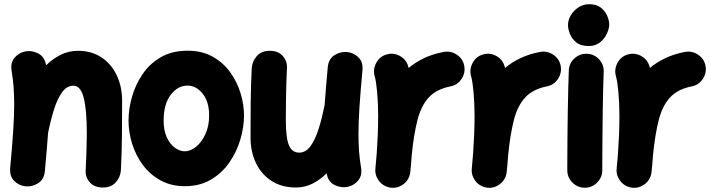

<svg xmlns="http://www.w3.org/2000/svg" viewBox="-20 -815 3400 919"><path d="M28.8 -11.7Q38.6 -116.2 43.2 -188.7Q47.9 -261.2 47.9 -315.9Q47.9 -361.8 44.9 -399.7Q42 -437.5 35.6 -476.1Q29.3 -514.2 48.8 -537.6Q68.4 -561 96.7 -567.9Q129.4 -575.7 161.6 -559.8Q193.8 -543.9 200.7 -502.4Q232.4 -533.7 270.5 -552.7Q308.6 -571.8 353 -571.8Q418.5 -571.8 465.8 -540.3Q513.2 -508.8 538.8 -454.6Q564.5 -400.4 564.5 -332.5Q564.5 -252.9 563.7 -167.5Q563 -82 558.6 0.5Q556.6 31.7 534.7 57.1Q512.7 82.5 472.7 82.5Q431.6 82.5 409.9 57.9Q388.2 33.2 390.1 1Q392.6 -49.3 394 -93.3Q395.5 -137.2 395.5 -174.8Q395.5 -290 380.6 -347.4Q365.7 -404.8 331.5 -404.8Q299.8 -404.8 277.1 -373.3Q254.4 -341.8 238.3 -290.3Q222.2 -238.8 210 -178.2V-177.2Q207 -138.2 203.4 -93.3Q199.7 -48.3 194.8 3.9Q191.4 43.9 162.4 62Q133.3 80.1 101.6 76.7Q71.3 73.7 48.3 51.3Q25.4 28.8 28.8 -11.7Z M877.9 -572.3Q947.3 -572.3 998 -543.7Q1048.8 -515.1 1082 -469Q1115.2 -422.9 1131.6 -368.4Q1147.9 -314 1147.9 -262.7Q1147.9 -206.5 1130.4 -147.2Q1112.8 -87.9 1077.6 -37.1Q1042.5 13.7 989.3 44.9Q936 76.2 864.7 76.2Q798.8 76.2 748.3 48.3Q697.8 20.5 663.8 -25.4Q629.9 -71.3 612.5 -126.7Q595.2 -182.1 595.2 -237.3Q595.2 -293 611.8 -351.6Q628.4 -410.2 662.6 -460.4Q696.8 -510.7 750.5 -541.5Q804.2 -572.3 877.9 -572.3ZM877.9 -405.3Q830.6 -405.3 796.9 -360.8Q763.2 -316.4 763.2 -237.3Q763.2 -189.9 778.6 -157.2Q793.9 -124.5 817.4 -107.7Q840.8 -90.8 864.7 -90.8Q891.6 -90.8 918.5 -112.5Q945.3 -134.3 963.1 -172.9Q981 -211.4 981 -262.7Q981 -328.1 950 -366.7Q918.9 -405.3 877.9 -405.3Z M1714.8 -477.5Q1705.1 -373 1700.4 -300.5Q1695.8 -228 1695.8 -173.3Q1695.8 -127.4 1698.7 -89.6Q1701.7 -51.8 1708 -13.2Q1714.4 24.9 1694.8 48.3Q1675.3 71.8 1647 78.6Q1614.3 86.4 1582 70.8Q1549.8 55.2 1543.5 14.6Q1512.2 45.4 1475.6 64Q1439 82.5 1397 82.5Q1328.6 82.5 1279.8 51Q1231 19.5 1205.1 -34.7Q1179.2 -88.9 1179.2 -156.7Q1179.2 -236.3 1179.9 -321.8Q1180.7 -407.2 1185.1 -489.7Q1187 -521 1209 -546.4Q1231 -571.8 1271 -571.8Q1312 -571.8 1333.5 -547.1Q1355 -522.5 1353.5 -490.2Q1352.1 -457 1350.8 -423.1Q1349.6 -389.2 1348.9 -345.9Q1348.1 -302.7 1348.1 -240.7Q1348.1 -154.8 1363 -119.6Q1377.9 -84.5 1412.1 -84.5Q1443.8 -84.5 1466.6 -116Q1489.3 -147.5 1505.4 -199Q1521.5 -250.5 1533.7 -311V-312Q1536.6 -351.1 1540.3 -396Q1543.9 -440.9 1548.8 -493.2Q1552.7 -533.2 1581.5 -551.3Q1610.4 -569.3 1642.1 -565.9Q1672.4 -563 1695.6 -540.5Q1718.8 -518.1 1714.8 -477.5Z M1852.1 83.5Q1842.3 82.5 1833 79.1Q1833 79.1 1832.5 79.1Q1832 78.6 1831.1 78.6Q1798.3 65.9 1784.2 34.2Q1784.2 34.2 1783.7 34.2Q1783.7 33.7 1783.2 32.7Q1774.4 13.2 1776.9 -8.3Q1777.3 -11.2 1777.3 -14.6Q1778.8 -30.8 1780.3 -47.6Q1781.7 -64.5 1783.2 -81.1Q1786.1 -122.6 1788.1 -168.7Q1790 -214.8 1790 -259.8Q1790 -320.8 1785.2 -373.8Q1780.3 -426.8 1773.4 -450.2Q1764.2 -482.9 1780.8 -513.9Q1797.4 -544.9 1830.1 -554.2Q1862.8 -564 1893.6 -547.4Q1924.3 -530.8 1933.6 -498Q1935.1 -493.7 1936 -489.7Q1967.8 -516.6 2009 -536.4Q2050.3 -556.2 2103.5 -566.4Q2137.2 -572.8 2166.5 -553.2Q2195.8 -533.7 2202.1 -500Q2208.5 -466.3 2189 -437Q2169.4 -407.7 2135.7 -401.4Q2068.8 -388.2 2032.2 -348.4Q1995.6 -308.6 1978 -239.7Q1960.4 -170.9 1950.7 -71.3Q1947.8 -28.3 1943.8 8.3Q1942.9 18.1 1939.5 27.3Q1939.5 27.3 1939.5 27.8Q1939 28.3 1939 29.3Q1926.3 62 1894.5 76.2Q1894.5 76.2 1894.5 76.7Q1894 76.7 1893.1 77.1Q1873.5 85.9 1852.1 83.5Z M2313.5 83.5Q2303.7 82.5 2294.4 79.1Q2294.4 79.1 2293.9 79.1Q2293.5 78.6 2292.5 78.6Q2259.8 65.9 2245.6 34.2Q2245.6 34.2 2245.1 34.2Q2245.1 33.7 2244.6 32.7Q2235.8 13.2 2238.3 -8.3Q2238.8 -11.2 2238.8 -14.6Q2240.2 -30.8 2241.7 -47.6Q2243.2 -64.5 2244.6 -81.1Q2247.6 -122.6 2249.5 -168.7Q2251.5 -214.8 2251.5 -259.8Q2251.5 -320.8 2246.6 -373.8Q2241.7 -426.8 2234.9 -450.2Q2225.6 -482.9 2242.2 -513.9Q2258.8 -544.9 2291.5 -554.2Q2324.2 -564 2355 -547.4Q2385.7 -530.8 2395 -498Q2396.5 -493.7 2397.5 -489.7Q2429.2 -516.6 2470.5 -536.4Q2511.7 -556.2 2564.9 -566.4Q2598.6 -572.8 2627.9 -553.2Q2657.2 -533.7 2663.6 -500Q2669.9 -466.3 2650.4 -437Q2630.9 -407.7 2597.2 -401.4Q2530.3 -388.2 2493.7 -348.4Q2457 -308.6 2439.5 -239.7Q2421.9 -170.9 2412.1 -71.3Q2409.2 -28.3 2405.3 8.3Q2404.3 18.1 2400.9 27.3Q2400.9 27.3 2400.9 27.8Q2400.4 28.3 2400.4 29.3Q2387.7 62 2356 76.2Q2356 76.2 2356 76.7Q2355.5 76.7 2354.5 77.1Q2335 85.9 2313.5 83.5Z M2698.7 -694.8Q2698.7 -719.7 2712.6 -742.7Q2726.6 -765.6 2749.8 -780.3Q2772.9 -794.9 2800.3 -794.9Q2835.4 -794.9 2856.4 -778.1Q2877.4 -761.2 2886.7 -738.5Q2896 -715.8 2896 -698.2Q2896 -678.7 2885 -654.3Q2874 -629.9 2852.1 -612.3Q2830.1 -594.7 2797.9 -594.7Q2759.3 -594.7 2737.8 -612.5Q2716.3 -630.4 2707.5 -653.8Q2698.7 -677.2 2698.7 -694.8ZM2790 -557.6Q2824.7 -556.2 2847.9 -530.5Q2871.1 -504.9 2869.6 -470.2Q2868.2 -437 2866.9 -388.9Q2865.7 -340.8 2865 -286.1Q2864.3 -231.4 2863.8 -177.2Q2863.3 -123 2863 -76.7Q2862.8 -30.3 2862.8 0Q2862.8 34.2 2838.1 58.8Q2813.5 83.5 2778.8 83.5Q2744.6 83.5 2720 58.8Q2695.3 34.2 2695.3 0Q2695.3 -31.2 2695.6 -77.6Q2695.8 -124 2696.3 -178.5Q2696.8 -232.9 2697.8 -288.3Q2698.7 -343.8 2700 -393.1Q2701.2 -442.4 2702.6 -478Q2704.1 -512.7 2730 -535.9Q2755.9 -559.1 2790 -557.6Z M3006.8 83.5Q2997.1 82.5 2987.8 79.1Q2987.8 79.1 2987.3 79.1Q2986.8 78.6 2985.8 78.6Q2953.1 65.9 2939 34.2Q2939 34.2 2938.5 34.2Q2938.5 33.7 2938 32.7Q2929.2 13.2 2931.6 -8.3Q2932.1 -11.2 2932.1 -14.6Q2933.6 -30.8 2935.1 -47.6Q2936.5 -64.5 2938 -81.1Q2940.9 -122.6 2942.9 -168.7Q2944.8 -214.8 2944.8 -259.8Q2944.8 -320.8 2939.9 -373.8Q2935.1 -426.8 2928.2 -450.2Q2918.9 -482.9 2935.5 -513.9Q2952.1 -544.9 2984.9 -554.2Q3017.6 -564 3048.3 -547.4Q3079.1 -530.8 3088.4 -498Q3089.8 -493.7 3090.8 -489.7Q3122.6 -516.6 3163.8 -536.4Q3205.1 -556.2 3258.3 -566.4Q3292 -572.8 3321.3 -553.2Q3350.6 -533.7 3356.9 -500Q3363.3 -466.3 3343.8 -437Q3324.2 -407.7 3290.5 -401.4Q3223.6 -388.2 3187 -348.4Q3150.4 -308.6 3132.8 -239.7Q3115.2 -170.9 3105.5 -71.3Q3102.5 -28.3 3098.6 8.3Q3097.7 18.1 3094.2 27.3Q3094.2 27.3 3094.2 27.8Q3093.8 28.3 3093.8 29.3Q3081.1 62 3049.3 76.2Q3049.3 76.2 3049.3 76.7Q3048.8 76.7 3047.9 77.1Q3028.3 85.9 3006.8 83.5Z"/></svg>

Font: Mikhak-FD Black
Style: Regular
Weight: 900
Designer: Amin Abedi
Version: Version 3.2